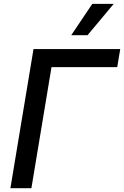

<svg xmlns="http://www.w3.org/2000/svg" viewBox="-20 -984 649 1004"><path d="M608.7 -727.3H155.2L34.4 0H144.2L249.3 -632.8H593ZM352.6 -800.1H437.9L574.6 -963.8H462.7Z"/></svg>

Font: Magic Ui Pro Medium
Style: Italic
Weight: 500
Italic angle: -9.39999°
Designer: Stefan Endress, Andreas Faust
Version: Version 1.000;FEAKit 1.0